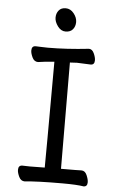

<svg xmlns="http://www.w3.org/2000/svg" viewBox="-61 -948 621 1001"><g transform="rotate(5 250.0 -447.0)"><path d="M107 12Q87 12 77 -9Q67 -30 67 -45Q67 -69 88 -69L128 -68L205 -69Q206 -107 207 -623Q159 -620 122 -614Q102 -614 92 -635Q82 -656 82 -671Q82 -695 103 -695Q110 -695 128.5 -694Q147 -693 167 -693Q264 -693 381 -706Q398 -706 407.5 -685Q417 -664 417 -649Q417 -625 397 -625Q340 -628 325 -628L288 -626Q289 -152 290 -70Q384 -70 397 -71Q416 -71 425.5 -49Q435 -27 435 -12Q435 11 415 11Q380 5 304 5Q172 5 107 12ZM251 -785Q227 -785 210 -808Q193 -831 193 -853Q193 -875 205.5 -890.5Q218 -906 242 -906Q267 -906 284.5 -884Q302 -862 302 -839Q302 -816 289 -800.5Q276 -785 251 -785Z"/></g></svg>

Font: LXGW WenKai Mono Medium
Style: Regular
Weight: 500
Monospace: yes
Designer: LXGW / Fontworks Inc.
Foundry: LXGW / Fontworks Inc.
Version: Version 1.520; June 14, 2025